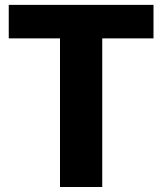

<svg xmlns="http://www.w3.org/2000/svg" viewBox="-20 -748 649 768"><path d="M594 -728.5V-594.5H389V0H220V-594.5H15V-728.5Z"/></svg>

Font: Lato Black
Style: Regular
Weight: 900
Designer: Lukasz Dziedzic
Foundry: tyPoland Lukasz Dziedzic
Version: Version 2.007; 2014-02-27